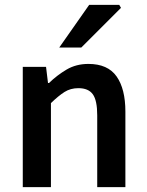

<svg xmlns="http://www.w3.org/2000/svg" viewBox="-20 -764 600 784"><path d="M73 0V-491H168L176 -425H180Q213 -457 252 -480Q291 -503 341 -503Q420 -503 456 -452Q492 -401 492 -308V0H377V-293Q377 -354 359 -379Q341 -404 300 -404Q268 -404 243.5 -388.5Q219 -373 188 -343V0ZM222 -570 344 -744H467L474 -732L312 -570Z"/></svg>

Font: Source Sans 3 ExtraLight SemiBold
Style: Regular
Weight: 600
Version: Version 3.052;hotconv 1.1.0;makeotfexe 2.6.0